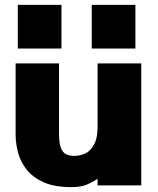

<svg xmlns="http://www.w3.org/2000/svg" viewBox="-20 -760 649 787"><path d="M273 7Q203 7 158.5 -13Q114 -33 89 -65Q64 -97 54 -134.5Q44 -172 44 -208V-500H222V-208Q222 -163 235.5 -142Q249 -121 284 -121Q308 -121 330.5 -131.5Q353 -142 367.5 -171.5Q382 -201 380 -259V-500H559V0H380V-27Q359 -13 335 -3Q311 7 273 7ZM53 -561V-740H232V-561ZM356 -561V-740H535V-561Z"/></svg>

Font: Panamera Black
Style: Regular
Weight: 900
Designer: Bastien Sozeau
Foundry: NBR — Bastien Sozeau
Version: Version 3.002; ttfautohint (v1.8.4.7-5d5b);gftools[0.9.33]